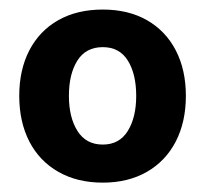

<svg xmlns="http://www.w3.org/2000/svg" viewBox="-20 -731 432 404"><path d="M20.5 -529.3Q20.5 -584 41.7 -625Q63 -666 102.5 -688.5Q142.1 -710.9 196.3 -710.9Q250 -710.9 289.3 -688.5Q328.6 -666 349.9 -625Q371.1 -584 371.1 -529.3Q371.1 -474.6 349.9 -433.3Q328.6 -392.1 289.1 -369.4Q249.5 -346.7 196.3 -346.7Q142.6 -346.7 102.8 -369.4Q63 -392.1 41.7 -433.3Q20.5 -474.6 20.5 -529.3ZM266.6 -529.3Q266.6 -575.2 249 -603.5Q231.4 -631.8 196.3 -631.8Q160.6 -631.8 142.8 -603.5Q125 -575.2 125 -529.3Q125 -483.9 143.1 -455.3Q161.1 -426.8 196.3 -426.8Q231 -426.8 248.8 -455.3Q266.6 -483.9 266.6 -529.3Z"/></svg>

Font: WEMIX Pretendard
Style: Bold
Weight: 700
Designer: Base glyphs from Inter by Rasmus Andersson; Hangeul glyphs from Noto Sans CJK(Source Han Sans) by Jang Soo-young and Kan
Foundry: Kil Hyung-jin
Version: Version 1.000